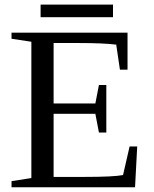

<svg xmlns="http://www.w3.org/2000/svg" viewBox="-20 -793 651 813"><path d="M28.8 -25.9 112.8 -39.1V-616.2L28.8 -628.9V-654.8H520V-498H487.8L472.2 -604Q417.5 -610.8 314 -610.8H207V-355H383.8L398.9 -433.1H430.2V-231.9H398.9L383.8 -311H207V-43.9H335.9Q461.9 -43.9 501 -51.8L528.8 -172.9H561L551.8 0H28.8ZM151.9 -720.2V-773.4H458.5V-720.2Z"/></svg>

Font: Tinos
Style: Regular
Weight: 400
Designer: Steve Matteson
Foundry: Monotype Imaging Inc.
Version: Version 1.23